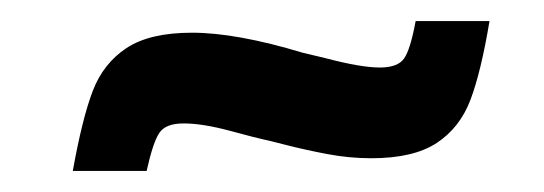

<svg xmlns="http://www.w3.org/2000/svg" viewBox="-20 -394 516 182"><path d="M162 -363Q204 -363 267 -344L288 -339Q322 -330 340 -330Q357 -330 363 -338.5Q369 -347 374 -374H444Q436 -326 426 -299.5Q416 -273 394 -258.5Q372 -244 332 -244Q311 -244 290 -248Q269 -252 251.5 -256.5Q234 -261 229 -262Q224 -263 198 -270Q172 -277 154 -277Q137 -277 131 -268Q125 -259 119 -232H49Q58 -282 68 -308Q78 -334 100 -348.5Q122 -363 162 -363Z"/></svg>

Font: Saira Semi Condensed SemiBold
Style: Italic
Weight: 600
Width: 4
Italic angle: -12°
Designer: Hector Gatti with collaboration of the Omnibus-Type team
Foundry: Omnibus-Type
Version: Version 1.001; ttfautohint (v1.8)